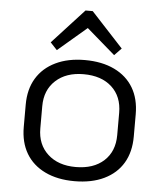

<svg xmlns="http://www.w3.org/2000/svg" viewBox="-55 -822 748 878"><g transform="rotate(5 319.5 -383.0)"><path d="M319 8Q241 8 184 -19.5Q127 -47 97 -97.5Q67 -148 67 -219V-321Q67 -392 97.5 -442.5Q128 -493 185 -520.5Q242 -548 319 -548Q398 -548 455 -520.5Q512 -493 542 -442.5Q572 -392 572 -321V-219Q572 -148 542 -97.5Q512 -47 455 -19.5Q398 8 319 8ZM319 -57Q401 -57 448.5 -100.5Q496 -144 496 -219V-321Q496 -396 448.5 -439.5Q401 -483 319 -483Q239 -483 191 -439Q143 -395 143 -321V-219Q143 -145 191 -101Q239 -57 319 -57ZM156 -615 302 -774H335L482 -615L450 -582L302 -710H337L187 -582Z"/></g></svg>

Font: Pathway Extreme 8pt Thin Light
Style: Regular
Weight: 300
Version: Version 1.001;gftools[0.9.26]